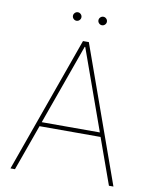

<svg xmlns="http://www.w3.org/2000/svg" viewBox="-94 -942 804 1012"><g transform="rotate(10 308.0 -436.0)"><path d="M56.8 0H32.7L292.6 -727.3H323.9L583.8 0H559.7L471.6 -245.7H144.9ZM152.7 -268.5H463.8L309.7 -698.9H306.8ZM240.1 -826.7Q230.8 -826.7 224.1 -833.5Q217.3 -840.2 217.3 -849.4Q217.3 -858.7 224.1 -865.4Q230.8 -872.2 240.1 -872.2Q249.3 -872.2 256 -865.4Q262.8 -858.7 262.8 -849.4Q262.8 -840.2 256 -833.5Q249.3 -826.7 240.1 -826.7ZM376.4 -826.7Q367.2 -826.7 360.4 -833.5Q353.7 -840.2 353.7 -849.4Q353.7 -858.7 360.4 -865.4Q367.2 -872.2 376.4 -872.2Q385.7 -872.2 392.4 -865.4Q399.1 -858.7 399.1 -849.4Q399.1 -840.2 392.4 -833.5Q385.7 -826.7 376.4 -826.7Z"/></g></svg>

Font: Inter Thin BETA
Style: Regular
Weight: 100
Designer: Rasmus Andersson
Foundry: rsms
Version: Version 3.011;git-f93a4a705